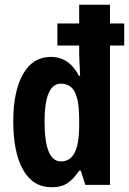

<svg xmlns="http://www.w3.org/2000/svg" viewBox="-20 -780 544 810"><path d="M198 10Q119 10 77.5 -63.5Q36 -137 36 -267Q36 -396 77.5 -468Q119 -540 194 -540Q272 -540 313 -460H318Q317 -491 315.5 -514.5Q314 -538 314 -553V-588H222V-681H314V-760H444V-681H504V-588H444V0H340L321 -60H314Q289 -23 263.5 -6.5Q238 10 198 10ZM237 -99Q276 -99 295 -136Q314 -173 314 -252V-278Q314 -355 296 -391Q278 -427 237 -427Q168 -427 168 -267Q168 -99 237 -99Z"/></svg>

Font: Noto Sans ExtraCondensed
Style: Bold
Weight: 700
Width: 2
Designer: Monotype Design Team
Foundry: Monotype Imaging Inc.
Version: Version 2.013; ttfautohint (v1.8.4.7-5d5b)